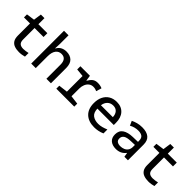

<svg xmlns="http://www.w3.org/2000/svg" viewBox="227 -1948 3147 3147"><g transform="rotate(45 1800.0 -375.0)"><path d="M399 10Q338 10 292 -6.5Q246 -23 220.5 -62.5Q195 -102 195 -170V-451H55V-521L198 -541L218 -680H301V-539H509V-451H301V-187Q301 -127 328.5 -102Q356 -77 411 -77Q437 -77 465.5 -81.5Q494 -86 521 -92V-8Q493 0 462 5Q431 10 399 10Z M674 0V-760H779V-562Q779 -539 777 -508Q775 -477 774 -456H780Q806 -504 848.5 -526.5Q891 -549 945 -549Q1031 -549 1081 -501Q1131 -453 1131 -352V0H1026V-326Q1026 -464 915 -464Q852 -464 815.5 -415Q779 -366 779 -271V0Z M1256 0V-69L1413 -88V-451L1275 -465V-539H1496L1510 -443H1515Q1543 -493 1578 -521Q1613 -549 1670 -549Q1728 -549 1775 -528L1747 -433Q1731 -441 1709.5 -446.5Q1688 -452 1664 -452Q1620 -452 1587.5 -427Q1555 -402 1537.5 -360Q1520 -318 1520 -267V-88L1672 -69V0Z M2141 10Q2008 10 1932.5 -62Q1857 -134 1857 -269Q1857 -356 1888.5 -418.5Q1920 -481 1977 -515Q2034 -549 2112 -549Q2220 -549 2281.5 -481Q2343 -413 2343 -295V-245H1963Q1966 -153 2017 -115Q2068 -77 2148 -77Q2190 -77 2233 -88.5Q2276 -100 2321 -119V-28Q2276 -8 2230 1Q2184 10 2141 10ZM2241 -325Q2239 -390 2205.5 -427.5Q2172 -465 2113 -465Q2052 -465 2013 -427.5Q1974 -390 1965 -325Z M2643 10Q2561 10 2513 -31Q2465 -72 2465 -150Q2465 -239 2527.5 -281.5Q2590 -324 2704 -327L2819 -330V-352Q2819 -416 2785.5 -440.5Q2752 -465 2694 -465Q2610 -465 2538 -424L2503 -502Q2543 -522 2592 -535.5Q2641 -549 2701 -549Q2806 -549 2861 -503.5Q2916 -458 2916 -362V0H2834L2822 -73H2818Q2783 -29 2739.5 -9.5Q2696 10 2643 10ZM2663 -74Q2704 -74 2740 -89Q2776 -104 2797.5 -135.5Q2819 -167 2819 -215V-259L2730 -256Q2640 -254 2601.5 -228Q2563 -202 2563 -155Q2563 -112 2590 -93Q2617 -74 2663 -74Z M3399 10Q3338 10 3292 -6.5Q3246 -23 3220.5 -62.5Q3195 -102 3195 -170V-451H3055V-521L3198 -541L3218 -680H3301V-539H3509V-451H3301V-187Q3301 -127 3328.5 -102Q3356 -77 3411 -77Q3437 -77 3465.5 -81.5Q3494 -86 3521 -92V-8Q3493 0 3462 5Q3431 10 3399 10Z"/></g></svg>

Font: Noto Sans Mono Medium
Style: Regular
Weight: 500
Designer: Monotype Design Team
Foundry: Monotype Imaging Inc.
Version: Version 2.014